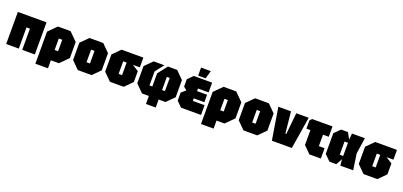

<svg xmlns="http://www.w3.org/2000/svg" viewBox="27 -1869 6612 3148"><g transform="rotate(20 3332.5 -295.0)"><path d="M30 0V-560H530V0H310V-370H250V0Z M590 140V-420L730 -560H950L1090 -420V-140L950 0H810V140ZM870 -380H810V-180H870Z M1150 -130V-430L1280 -560H1520L1650 -430V-130L1520 0H1280ZM1370 -170H1430V-390H1370Z M1710 -130V-430L1840 -560H2220V-390H2100L2210 -320V-130L2080 0H1840ZM1930 -170H1990V-390H1930Z M2690 -165H2740V-395H2690ZM2400 0 2270 -130V-430L2400 -560H2587L2470 -410V-165H2520V-395L2649 -560H2810L2940 -430V-130L2810 0H2690V140H2520V0Z M3080 0 2990 -90V-230L3066 -296L3010 -342V-470L3100 -560H3420V-390H3235V-345H3410V-215H3225V-170H3430V0ZM3165 -590V-730H3335L3295 -590Z M3480 140V-420L3620 -560H3840L3980 -420V-140L3840 0H3700V140ZM3760 -380H3700V-180H3760Z M4040 -130V-430L4170 -560H4410L4540 -430V-130L4410 0H4170ZM4260 -170H4320V-390H4260Z M4666 0 4575 -560H4796L4834 -185H4850L4888 -560H5105L5014 0Z M5200 -120V-380H5130V-525L5165 -560H5520V-380H5420V-180H5520V0H5320Z M5670 0 5570 -100V-460L5670 -560H5790L5850 -450L5860 -560H6085L6043 -280L6085 0H5860L5850 -110L5790 0ZM5790 -165H5850V-395H5790Z M6135 -130V-430L6265 -560H6645V-390H6525L6635 -320V-130L6505 0H6265ZM6355 -170H6415V-390H6355Z"/></g></svg>

Font: Tektur Condensed Black
Style: Regular
Weight: 900
Width: 3
Designer: Adam Jagosz
Foundry: Adam Jagosz
Version: Version 1.005;gftools[0.9.30]